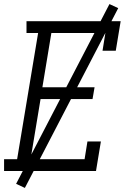

<svg xmlns="http://www.w3.org/2000/svg" viewBox="-25 -839 645 942"><path d="M-5 0V-58H59L162 -677H105V-735H567L543 -590H478L492 -677H227L183 -411H439L429 -353H174L125 -58H390L404 -145H470L446 0ZM97 83 54 63 512 -819 555 -799Z"/></svg>

Font: Iosevka Slab Light Extended
Style: Italic
Weight: 300
Width: 7
Italic angle: -9°
Monospace: yes
Designer: Belleve Invis
Foundry: Belleve Invis
Version: Version 11.1.0; ttfautohint (v1.8.3)